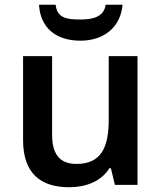

<svg xmlns="http://www.w3.org/2000/svg" viewBox="-20 -777 679 807"><path d="M495 -757H424C417 -705 368 -695 319 -695C260 -695 220 -701 214 -757H144C149 -665 210 -606 318 -606C422 -606 488 -668 495 -757ZM558 -541H437V-275C437 -155 404 -88 301 -88C231 -88 199 -129 199 -211V-541H77V-188C77 -50 149 10 271 10C340 10 405 -14 440 -70H446L463 0H558Z"/></svg>

Font: Noto Sans Kayah Li SemiBold
Style: Regular
Weight: 600
Designer: Monotype Design Team, Sérgio Martins
Foundry: Monotype Imaging Inc.
Version: Version 2.002